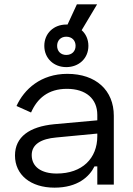

<svg xmlns="http://www.w3.org/2000/svg" viewBox="-20 -850 613 884"><path d="M285 -541C343 -541 387 -581 387 -639C387 -669 375 -694 356 -711L427 -830H334L291 -737H285C228 -737 184 -697 184 -639C184 -581 228 -541 285 -541ZM285 -681C311 -681 328 -664 328 -639C328 -614 311 -597 285 -597C260 -597 243 -614 243 -639C243 -664 260 -681 285 -681ZM290 -510C168 -510 91 -439 56 -362L123 -332C151 -396 201 -441 288 -441C376 -441 428 -395 428 -321V-296L229 -278C116 -267 49 -220 49 -134C49 -45 121 14 231 14C338 14 392 -37 415 -84H428V0H504V-317C504 -434 422 -510 290 -510ZM428 -223C428 -121 359 -51 241 -51C170 -51 126 -82 126 -136C126 -186 170 -211 239 -217L428 -235Z"/></svg>

Font: Space Text
Style: Regular
Weight: 400
Designer: Florian Karsten (Space Text), Colophon Foundry (Space Mono)
Foundry: Florian Karsten
Version: Version 1.003;PS 001.003;hotconv 1.0.88;makeotf.lib2.5.64775